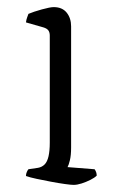

<svg xmlns="http://www.w3.org/2000/svg" viewBox="-20 -520 330 540"><path d="M187 0Q180 0 162 -2.5Q144 -5 123 -9Q102 -13 83 -17Q64 -21 53 -25Q53 -31 55.5 -36.5Q58 -42 60 -44L87 -48Q98 -50 105.5 -57.5Q113 -65 116.5 -80.5Q120 -96 120 -119V-420Q120 -429 116 -434.5Q112 -440 102 -443L53 -457Q54 -465 56.5 -471.5Q59 -478 60 -481Q74 -487 97.5 -493.5Q121 -500 131 -500Q155 -500 167.5 -484.5Q180 -469 180 -446V-105Q180 -83 176.5 -69Q173 -55 170 -50L246 -44Q249 -40 250.5 -35.5Q252 -31 252 -26Q246 -20 234 -14Q222 -8 209.5 -4Q197 0 187 0Z"/></svg>

Font: Texturina 12pt Thin
Style: Regular
Weight: 250
Designer: Guillermo Torres Carreño
Foundry: Omnibus-Type
Version: Version 1.002